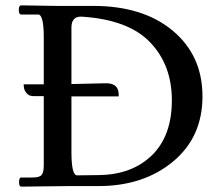

<svg xmlns="http://www.w3.org/2000/svg" viewBox="-20 -693 820 715"><path d="M59 -673 191 -671H327Q513 -671 623.5 -578.5Q734 -486 734 -334Q734 -182 624 -91Q514 0 346 0H229L59 2Q51 2 51 -15Q51 -32 59 -32H102Q127 -32 135 -41.5Q143 -51 143 -78V-335H105Q88 -335 79 -346Q70 -357 69 -368L68 -379H143V-554Q143 -639 122 -639H59Q50 -639 50 -656Q50 -673 59 -673ZM281 -631Q246 -631 246 -590V-380L375 -383Q422 -383 422 -341Q422 -338 422 -334H246V-128Q246 -40 267 -40L349 -41Q473 -43 546.5 -115.5Q620 -188 620 -319.5Q620 -451 539 -535.5Q458 -620 284 -631Q282 -631 281 -631Z"/></svg>

Font: Sedan SC
Style: Regular
Weight: 400
Designer: Sebastian Salazar
Foundry: Sebastian Salazar
Version: Version 1.001